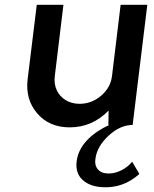

<svg xmlns="http://www.w3.org/2000/svg" viewBox="-20 -520 642 799"><path d="M530 153 560 204Q493 264 406 259Q353 256 323 228Q293 200 299 151Q305 104 340.5 65.5Q376 27 435 0H431L432 -60Q364 10 270 10Q185 10 135 -48Q85 -106 95 -190L133 -500H244L208 -203Q204 -171 216 -145Q228 -119 253 -103.5Q278 -88 311 -88Q361 -88 400.5 -121.5Q440 -155 446 -203L482 -500H593L532 0Q480 0 431.5 45Q383 90 377 142Q373 168 387.5 185Q402 202 432 202Q459 202 485.5 188.5Q512 175 530 153Z"/></svg>

Font: Orkney Medium
Style: MediumItalic
Weight: 500
Designer: Samuel Oakes and Alfredo Marco Pradil
Foundry: Alfredo Marco Pradil
Version: 1.0; ttfautohint (v1.5)